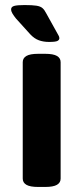

<svg xmlns="http://www.w3.org/2000/svg" viewBox="-20 -738 330 760"><path d="M131 2Q99 2 84.5 -6.5Q70 -15 70 -31V-492Q70 -508 84.5 -516.5Q99 -525 131 -525H159Q191 -525 205.5 -516.5Q220 -508 220 -492V-31Q220 -15 205.5 -6.5Q191 2 159 2ZM174 -572Q152 -572 134 -578.5Q116 -585 100 -602L43 -665Q35 -675 29.5 -684Q24 -693 24 -701Q24 -711 36 -714.5Q48 -718 77 -718Q108 -718 124 -715.5Q140 -713 148 -706Q156 -699 162 -687L202 -615Q208 -604 211.5 -598Q215 -592 215 -587Q215 -580 207.5 -576Q200 -572 174 -572Z"/></svg>

Font: Asap Expanded
Style: Bold
Weight: 700
Width: 7
Designer: Pablo Cosgaya
Foundry: Omnibus-Type
Version: Version 3.001; ttfautohint (v1.8.4.7-5d5b)